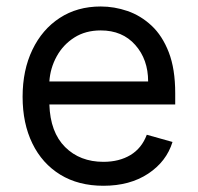

<svg xmlns="http://www.w3.org/2000/svg" viewBox="-20 -573 622 604"><path d="M305.4 11.4Q226.6 11.4 169.6 -23.6Q112.6 -58.6 81.9 -121.6Q51.1 -184.7 51.1 -268.5Q51.1 -352.3 81.9 -416.4Q112.6 -480.5 167.8 -516.5Q223 -552.6 296.9 -552.6Q339.5 -552.6 381 -538.4Q422.6 -524.1 456.7 -492.4Q490.8 -460.6 511 -408.4Q531.2 -356.2 531.2 -279.8V-244.3H135.3Q138.1 -157 184.8 -110.4Q231.5 -63.9 305.4 -63.9Q354.8 -63.9 390.3 -85.2Q425.8 -106.5 441.8 -149.1L522.7 -126.4Q503.6 -64.6 446 -26.6Q388.5 11.4 305.4 11.4ZM446 -316.8Q446 -386 405.5 -431.6Q365.1 -477.3 296.9 -477.3Q248.9 -477.3 213.8 -454.9Q178.6 -432.5 158.4 -395.8Q138.1 -359 135.3 -316.8Z"/></svg>

Font: Linik Sans
Style: Regular
Weight: 400
Designer: Rasmus Andersson (font), Marc Monis (original base), Kil Hyung-jin (Pretendard portions), Cristiano Sobral (main changes
Foundry: rsms
Version: Version 3.018;May 31, 2022;FontCreator 14.0.0.2814 64-bit; t